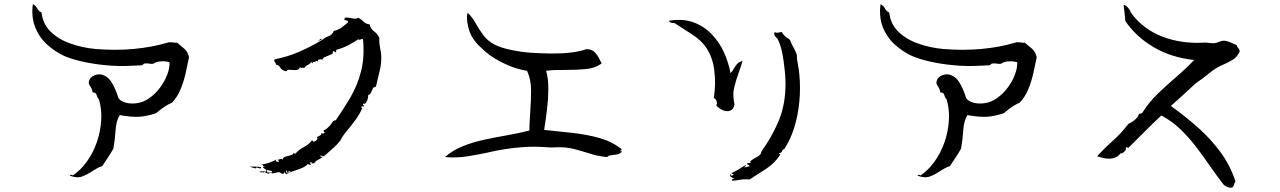

<svg xmlns="http://www.w3.org/2000/svg" viewBox="-20 -812 6040 906"><path d="M872 -542Q865 -506 856 -466.5Q847 -427 832 -390.5Q817 -354 792 -328Q770 -318 753.5 -306.5Q737 -295 717 -278Q673 -263 636 -261Q599 -259 545 -269Q528 -241 525.5 -198.5Q523 -156 515 -111Q505 -92 491.5 -72Q478 -52 462 -28Q449 -24 437.5 -17.5Q426 -11 415 -4Q393 11 368.5 20.5Q344 30 310 17Q309 13 316.5 13Q324 13 322 17Q360 -8 389.5 -49Q419 -90 436.5 -140Q454 -190 457.5 -242.5Q461 -295 447 -343Q439 -351 436 -363.5Q433 -376 417 -376Q416 -385 413 -392Q410 -399 406 -404Q403 -409 400.5 -414.5Q398 -420 399 -426Q403 -448 426.5 -457Q450 -466 471 -456Q490 -448 503 -429Q516 -410 525 -388Q534 -366 539 -349Q549 -334 573.5 -327.5Q598 -321 625 -325Q657 -329 685.5 -349.5Q714 -370 735.5 -399Q757 -428 769 -459.5Q781 -491 780 -518Q762 -524 739.5 -522.5Q717 -521 705 -512Q700 -510 694.5 -510.5Q689 -511 683 -512Q677 -513 671.5 -513Q666 -513 661 -512Q657 -511 655 -508Q653 -505 649 -504Q636 -503 618.5 -502.5Q601 -502 584 -501Q538 -499 482 -504Q426 -509 373 -520.5Q320 -532 283 -548Q238 -569 201 -603Q164 -637 145.5 -685Q127 -733 135 -792Q149 -786 155.5 -772.5Q162 -759 176 -753Q182 -699 218.5 -663Q255 -627 311 -607Q367 -587 429 -581Q524 -573 611 -581Q698 -589 771 -611Q777 -613 783 -612.5Q789 -612 795 -612Q800 -611 805 -610.5Q810 -610 815 -611Q835 -595 850.5 -581.5Q866 -568 872 -542Z M1779 -544Q1780 -518 1774.5 -491Q1769 -464 1762 -438Q1760 -429 1758 -420Q1756 -411 1754 -403Q1743 -402 1738.5 -393Q1734 -384 1730.5 -375Q1727 -366 1717 -363Q1718 -358 1715.5 -347Q1713 -336 1707.5 -328Q1702 -320 1693 -323Q1692 -318 1694 -316Q1696 -314 1699 -314Q1697 -308 1693 -310Q1690 -311 1687 -311Q1688 -308 1685 -304Q1684 -303 1684.5 -302.5Q1685 -302 1690 -302Q1675 -270 1655 -243Q1635 -216 1616 -193.5Q1597 -171 1586 -149Q1571 -129 1548 -109.5Q1525 -90 1509 -75Q1504 -73 1500 -76Q1497 -78 1494 -78Q1488 -77 1493.5 -73.5Q1499 -70 1503 -72Q1494 -64 1481 -58Q1468 -52 1463 -41Q1460 -40 1456 -43Q1455 -44 1454.5 -43.5Q1454 -43 1454 -38Q1451 -39 1451 -43Q1451 -46 1451 -47Q1448 -44 1445 -46Q1443 -47 1442 -47Q1442 -40 1448 -38Q1447 -33 1440.5 -35Q1434 -37 1432 -38Q1423 -27 1405.5 -19.5Q1388 -12 1368.5 -6Q1349 0 1334 8Q1329 9 1326.5 6.5Q1324 4 1325 -1Q1323 0 1321 3Q1320 6 1318 7.5Q1316 9 1310 8Q1301 0 1294 0.5Q1287 1 1280 4Q1274 5 1268 6Q1262 7 1255 2Q1256 -1 1259 1Q1262 2 1264 2Q1265 -4 1261 -5.5Q1257 -7 1252 -7Q1244 -8 1242 -11Q1239 -10 1240 -7Q1243 -3 1239 -1Q1244 3 1245 3.5Q1246 4 1247 2Q1248 -1 1252 -1Q1252 9 1247 8Q1242 7 1237 4Q1232 1 1228 0Q1224 -1 1224 5Q1223 0 1220.5 0Q1218 0 1215 1Q1208 3 1206 -1Q1202 -2 1214.5 -3.5Q1227 -5 1233 -1Q1239 -7 1236.5 -10Q1234 -13 1230 -15Q1226 -17 1223 -19.5Q1220 -22 1221 -26Q1224 -23 1227 -25Q1229 -26 1230 -26Q1220 -28 1221 -31Q1222 -34 1212 -35Q1231 -38 1247 -43Q1263 -48 1285 -60Q1278 -53 1282.5 -51Q1287 -49 1295 -47Q1297 -57 1288 -57Q1293 -59 1303 -61.5Q1313 -64 1313 -57Q1315 -69 1326 -72.5Q1337 -76 1349 -78.5Q1361 -81 1365 -90Q1368 -87 1374 -87Q1392 -107 1414.5 -118.5Q1437 -130 1451 -149Q1458 -149 1460 -142Q1465 -144 1473.5 -150.5Q1482 -157 1475 -164Q1477 -167 1485 -170Q1490 -172 1493.5 -175Q1497 -178 1497 -185Q1505 -178 1512 -185Q1511 -187 1509 -190Q1505 -194 1509 -198Q1519 -201 1532 -214.5Q1545 -228 1552 -241Q1554 -241 1557 -243Q1561 -245 1564 -244Q1601 -297 1633.5 -352.5Q1666 -408 1683.5 -474.5Q1701 -541 1693 -627Q1690 -628 1687 -627.5Q1684 -627 1681 -626Q1673 -622 1671 -627Q1652 -614 1625 -599.5Q1598 -585 1570 -578Q1566 -578 1566.5 -572.5Q1567 -567 1564 -565Q1560 -564 1559 -568Q1557 -571 1555 -571Q1554 -570 1552.5 -569Q1551 -568 1549 -568Q1554 -561 1546.5 -557Q1539 -553 1528 -549Q1519 -546 1511 -542Q1503 -538 1503 -532Q1500 -531 1494 -532Q1488 -532 1483.5 -531Q1479 -530 1481 -522Q1477 -525 1474 -524Q1471 -523 1468 -522Q1465 -520 1461.5 -519Q1458 -518 1454 -522Q1457 -519 1457 -513Q1454 -514 1452.5 -516Q1451 -518 1448 -519Q1440 -508 1432 -505.5Q1424 -503 1417 -492Q1416 -492 1413 -492Q1408 -492 1403.5 -492Q1399 -492 1396 -495Q1390 -482 1378.5 -481.5Q1367 -481 1355 -482Q1351 -482 1347.5 -482.5Q1344 -483 1341 -483Q1339 -483 1335 -480Q1331 -475 1328 -476Q1310 -480 1303 -492.5Q1296 -505 1282 -507Q1283 -510 1279 -517Q1276 -520 1274.5 -523.5Q1273 -527 1276 -532Q1338 -544 1391.5 -567.5Q1445 -591 1494 -620Q1494 -626 1489 -623Q1484 -620 1485 -617Q1480 -620 1489 -625Q1494 -629 1494 -630Q1497 -630 1497 -622Q1497 -621 1497 -620Q1510 -634 1529 -640.5Q1548 -647 1555 -666Q1577 -671 1592.5 -682.5Q1608 -694 1622 -706Q1623 -712 1620 -713.5Q1617 -715 1613 -716Q1606 -717 1604 -719Q1607 -722 1607 -728Q1613 -730 1620 -729Q1627 -728 1634 -727Q1643 -725 1652.5 -724Q1662 -723 1671 -728Q1685 -721 1695.5 -710Q1706 -699 1724 -697Q1729 -675 1745.5 -663.5Q1762 -652 1770 -633Q1769 -619 1770.5 -607Q1772 -595 1774 -583Q1776 -574 1777.5 -564.5Q1779 -555 1779 -544ZM1212 -23Q1211 -16 1206.5 -17Q1202 -18 1197 -20Q1187 -24 1187 -17Q1180 -19 1172.5 -21Q1165 -23 1157 -26Q1160 -26 1164 -26Q1168 -26 1173 -26Q1182 -26 1192.5 -25.5Q1203 -25 1212 -23ZM1350 -1Q1350 -7 1343 -3Q1336 0 1334 -1Q1335 -5 1332.5 -7Q1330 -9 1328 -5Q1332 -3 1331 2Q1332 2 1335 2Q1340 2 1344 1.5Q1348 1 1350 -1Z M2915 -97Q2908 -87 2894 -84Q2880 -81 2866.5 -80Q2853 -79 2845 -71Q2814 -73 2781.5 -82Q2749 -91 2717.5 -101Q2686 -111 2656 -115Q2643 -117 2630 -117Q2617 -117 2604 -117Q2594 -116 2583.5 -116Q2573 -116 2563 -117Q2502 -122 2444 -117.5Q2386 -113 2333 -103Q2320 -101 2307 -98Q2294 -95 2281 -92Q2234 -82 2183.5 -74Q2133 -66 2080 -71Q2116 -103 2163.5 -122Q2211 -141 2264 -152.5Q2317 -164 2372 -173.5Q2427 -183 2478 -196Q2478 -218 2479.5 -240Q2481 -262 2482 -283Q2486 -337 2486 -386.5Q2486 -436 2467 -478Q2420 -485 2374 -505.5Q2328 -526 2292 -551Q2269 -568 2239.5 -597Q2210 -626 2196 -662Q2189 -682 2185 -708Q2181 -734 2187 -752Q2210 -729 2226 -700Q2242 -671 2262 -644.5Q2282 -618 2315 -601Q2345 -586 2393.5 -576Q2442 -566 2487 -563Q2533 -560 2581.5 -559.5Q2630 -559 2673.5 -564Q2717 -569 2746 -580Q2770 -580 2783 -568.5Q2796 -557 2804 -541.5Q2812 -526 2819 -513Q2789 -490 2744 -486Q2699 -482 2651 -482Q2627 -482 2603 -481.5Q2579 -481 2557 -478Q2568 -440 2567.5 -391Q2567 -342 2561 -293.5Q2555 -245 2549 -208Q2548 -202 2548 -199Q2618 -192 2684.5 -184.5Q2751 -177 2809.5 -160.5Q2868 -144 2912 -109Q2916 -105 2910 -102Q2907 -101 2906 -100Q2907 -97 2910 -98Q2913 -100 2915 -97Z M3752 -459Q3758 -398 3752 -333.5Q3746 -269 3728 -210.5Q3710 -152 3680 -108Q3672 -106 3670 -98Q3668 -90 3657 -90Q3656 -84 3663 -84Q3635 -41 3597.5 -17Q3560 7 3517 35Q3499 33 3485.5 34.5Q3472 36 3460 38Q3453 39 3446.5 40Q3440 41 3434 41Q3433 35 3438 33Q3443 31 3447 33Q3444 31 3438 28Q3432 25 3427.5 21Q3423 17 3425 8Q3428 9 3427.5 13Q3427 17 3431 17Q3435 18 3438 14Q3440 11 3443 11Q3441 9 3438 9Q3435 9 3431 5Q3450 -3 3465 -12.5Q3480 -22 3499 -34Q3500 -30 3496 -27Q3493 -25 3493 -22Q3496 -22 3502.5 -24Q3509 -26 3517 -28Q3516 -33 3512 -34Q3508 -35 3505 -37Q3505 -42 3509.5 -42.5Q3514 -43 3519 -43Q3522 -43 3523 -43Q3516 -48 3524.5 -54.5Q3533 -61 3544 -67Q3549 -70 3554 -72.5Q3559 -75 3562 -78Q3570 -84 3571 -90Q3572 -96 3576 -102Q3617 -158 3649.5 -230Q3682 -302 3686 -390Q3688 -433 3683 -480Q3679 -521 3671.5 -560.5Q3664 -600 3648 -631Q3641 -635 3636 -643Q3631 -651 3636 -661Q3640 -657 3647 -657.5Q3654 -658 3661 -660Q3666 -661 3669 -661Q3675 -649 3685 -640.5Q3695 -632 3707 -625Q3714 -606 3723.5 -589.5Q3733 -573 3740 -554Q3740 -532 3745 -508.5Q3750 -485 3752 -459ZM3484 -524Q3480 -509 3475 -495.5Q3470 -482 3466 -470Q3452 -431 3444 -397Q3436 -363 3446 -319Q3441 -295 3424.5 -289.5Q3408 -284 3389.5 -292.5Q3371 -301 3359 -316Q3366 -319 3361.5 -333.5Q3357 -348 3348 -349Q3359 -414 3350.5 -481Q3342 -548 3306 -596Q3285 -624 3245.5 -650Q3206 -676 3163 -703Q3153 -703 3146 -705Q3139 -707 3137 -714Q3201 -725 3251 -707Q3301 -689 3337.5 -651.5Q3374 -614 3396 -565.5Q3418 -517 3427 -467Q3436 -475 3442.5 -487.5Q3449 -500 3458.5 -510.5Q3468 -521 3484 -524Z M4872 -542Q4865 -506 4856 -466.5Q4847 -427 4832 -390.5Q4817 -354 4792 -328Q4770 -318 4753.5 -306.5Q4737 -295 4717 -278Q4673 -263 4636 -261Q4599 -259 4545 -269Q4528 -241 4525.5 -198.5Q4523 -156 4515 -111Q4505 -92 4491.5 -72Q4478 -52 4462 -28Q4449 -24 4437.5 -17.5Q4426 -11 4415 -4Q4393 11 4368.5 20.5Q4344 30 4310 17Q4309 13 4316.5 13Q4324 13 4322 17Q4360 -8 4389.5 -49Q4419 -90 4436.5 -140Q4454 -190 4457.5 -242.5Q4461 -295 4447 -343Q4439 -351 4436 -363.5Q4433 -376 4417 -376Q4416 -385 4413 -392Q4410 -399 4406 -404Q4403 -409 4400.5 -414.5Q4398 -420 4399 -426Q4403 -448 4426.5 -457Q4450 -466 4471 -456Q4490 -448 4503 -429Q4516 -410 4525 -388Q4534 -366 4539 -349Q4549 -334 4573.5 -327.5Q4598 -321 4625 -325Q4657 -329 4685.5 -349.5Q4714 -370 4735.5 -399Q4757 -428 4769 -459.5Q4781 -491 4780 -518Q4762 -524 4739.5 -522.5Q4717 -521 4705 -512Q4700 -510 4694.5 -510.5Q4689 -511 4683 -512Q4677 -513 4671.5 -513Q4666 -513 4661 -512Q4657 -511 4655 -508Q4653 -505 4649 -504Q4636 -503 4618.5 -502.5Q4601 -502 4584 -501Q4538 -499 4482 -504Q4426 -509 4373 -520.5Q4320 -532 4283 -548Q4238 -569 4201 -603Q4164 -637 4145.5 -685Q4127 -733 4135 -792Q4149 -786 4155.5 -772.5Q4162 -759 4176 -753Q4182 -699 4218.5 -663Q4255 -627 4311 -607Q4367 -587 4429 -581Q4524 -573 4611 -581Q4698 -589 4771 -611Q4777 -613 4783 -612.5Q4789 -612 4795 -612Q4800 -611 4805 -610.5Q4810 -610 4815 -611Q4835 -595 4850.5 -581.5Q4866 -568 4872 -542Z M5830 -569Q5818 -543 5797 -530Q5776 -517 5751 -506.5Q5726 -496 5702 -479Q5686 -467 5669 -453Q5652 -439 5635 -428Q5622 -419 5611.5 -409Q5601 -399 5589 -388Q5573 -373 5549 -351.5Q5525 -330 5505 -312Q5571 -265 5631 -212Q5691 -159 5737.5 -96.5Q5784 -34 5810 44Q5804 53 5803.5 58.5Q5803 64 5796 72Q5786 76 5773 71Q5760 66 5753 58Q5721 17 5689 -29.5Q5657 -76 5622.5 -121Q5588 -166 5548 -204Q5508 -242 5460 -267Q5420 -230 5381.5 -191Q5343 -152 5304 -114Q5302 -114 5299 -116Q5296 -118 5293 -117Q5293 -114 5292 -111.5Q5291 -109 5291 -109Q5291 -109 5293 -112Q5295 -105 5284 -95Q5273 -85 5268 -89Q5256 -72 5236.5 -66.5Q5217 -61 5196 -64.5Q5175 -68 5157 -75Q5193 -114 5232.5 -149Q5272 -184 5304 -227Q5347 -248 5355 -275Q5359 -276 5363 -276Q5365 -276 5369 -278Q5401 -329 5443 -369.5Q5485 -410 5530 -448.5Q5575 -487 5615 -529Q5508 -540 5424.5 -589Q5341 -638 5290 -713Q5289 -730 5287 -748.5Q5285 -767 5282 -789Q5291 -788 5301.5 -777Q5312 -766 5316 -753Q5371 -676 5463 -640Q5555 -604 5666 -611Q5671 -611 5676.5 -610.5Q5682 -610 5688 -609Q5693 -609 5698 -608.5Q5703 -608 5708 -608Q5720 -609 5731 -614Q5742 -619 5753 -620Q5764 -620 5774.5 -616.5Q5785 -613 5795 -608Q5800 -606 5805 -603.5Q5810 -601 5815 -600Q5817 -591 5823 -585Q5829 -579 5830 -569Z"/></svg>

Font: Yuji Mai
Style: Regular
Weight: 400
Designer: Kataoka Yuji
Foundry: Kinuta Font Factory
Version: Version 3.002